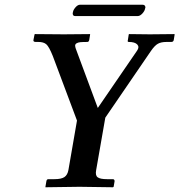

<svg xmlns="http://www.w3.org/2000/svg" viewBox="-20 -790 758 811"><path d="M269 -71.8 305.2 -280.8 203.1 -553.2Q187 -593.3 175.5 -603Q164.1 -612.8 142.1 -612.8H130.9Q126 -612.8 123.3 -614.7Q120.6 -616.7 121.1 -620.1L126 -645L127.9 -646Q236.8 -645 250 -645L358.9 -646L360.8 -645L356.9 -621.1Q355 -612.8 349.1 -612.8Q329.1 -612.8 319.1 -611.8Q309.1 -610.8 303 -606.9Q296.9 -603 297.4 -595.9Q297.9 -588.9 303.2 -576.2L393.1 -334L559.1 -576.2Q569.8 -591.3 559.8 -602.1Q549.8 -612.8 523.9 -612.8Q517.6 -612.8 520 -620.1L523.9 -645L525.9 -646Q601.6 -645 612.8 -645L715.8 -646L717.8 -645L713.9 -621.1Q712.4 -612.8 703.1 -612.8H683.1Q660.6 -612.8 647 -605.2Q633.3 -597.7 617.2 -574.2L424.8 -293L386.2 -71.8Q381.8 -49.3 392.3 -41.3Q402.8 -33.2 432.1 -33.2H457Q460.4 -33.2 462.4 -30.5Q464.4 -27.8 463.9 -23.9L460 -1L457 1Q353 -1 315.9 -1L171.9 1V-1L175.8 -23.9Q177.2 -33.2 184.1 -33.2H210Q238.8 -33.2 252 -42Q265.1 -50.8 269 -71.8ZM562 -722.2H296.9Q287.1 -722.2 287.1 -733.9Q287.1 -736.8 288.1 -738.8Q289.6 -748.5 299.1 -759.3Q308.6 -770 317.9 -770H582Q594.2 -770 594.2 -757.8Q594.2 -756.8 592.8 -753.9Q591.3 -743.7 581.3 -732.9Q571.3 -722.2 562 -722.2Z"/></svg>

Font: Linux Libertine G
Style: Bold Italic
Weight: 700
Italic angle: -11.5°
Designer: Philipp H. Poll
Foundry: Philipp H. Poll
Version: Version 4.1.0